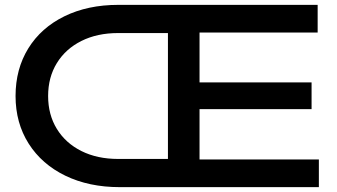

<svg xmlns="http://www.w3.org/2000/svg" viewBox="-20 -770 1386 790"><path d="M44 -375Q44 -486 96.5 -571Q149 -656 245 -703Q341 -750 467 -750H1287V-636H801V-431H1262V-321H801V-114H1292V0H473Q346 0 249 -47Q152 -94 98 -179Q44 -264 44 -375ZM671 -116V-634H466Q380 -634 315 -601.5Q250 -569 214 -510.5Q178 -452 178 -375Q178 -298 214 -239.5Q250 -181 315 -148.5Q380 -116 466 -116Z"/></svg>

Font: Unbounded Variable
Style: Regular
Weight: 400
Designer: Luke Prowse, Jean-Baptiste Morizot, Fátima Lázaro, Florian Runge
Foundry: NaN
Version: Version 1.600;FEAKit 1.0